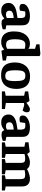

<svg xmlns="http://www.w3.org/2000/svg" viewBox="1345 -2084 753 3483"><g transform="rotate(90 1721.5 -342.5)"><path d="M179 12Q127 12 95 -6.5Q63 -25 48 -54.5Q33 -84 33 -118Q33 -163 56 -193Q79 -223 116.5 -240.5Q154 -258 200 -266L307 -284V-350Q307 -385 293.5 -405.5Q280 -426 233 -426Q207 -426 197 -423.5Q187 -421 187 -421L173 -330Q173 -330 157 -325Q141 -320 120 -320Q87 -320 69 -332.5Q51 -345 51 -379Q51 -413 72.5 -437.5Q94 -462 127 -478Q160 -494 197 -501.5Q234 -509 266 -509Q350 -509 394.5 -479.5Q439 -450 439 -373V-81L512 -67V-16Q512 -16 495 -10.5Q478 -5 452.5 0.5Q427 6 400 6Q358 6 343 -6.5Q328 -19 320 -41H311Q304 -34 286.5 -21.5Q269 -9 241.5 1.5Q214 12 179 12ZM248 -74Q266 -74 281.5 -80Q297 -86 307 -91V-215Q248 -210 219.5 -198.5Q191 -187 182.5 -171Q174 -155 174 -135Q174 -107 190.5 -90.5Q207 -74 248 -74Z M739 12Q682 12 639.5 -12.5Q597 -37 573.5 -88.5Q550 -140 550 -221Q550 -296 568 -350Q586 -404 617.5 -439.5Q649 -475 688.5 -492Q728 -509 771 -509Q807 -509 831.5 -500Q856 -491 870 -481L874 -484L865 -493V-602L784 -625V-683L960 -699L997 -685V-89L1078 -73V-15L902 8L879 -41H877Q866 -30 847.5 -17.5Q829 -5 802.5 3.5Q776 12 739 12ZM789 -76Q814 -76 833 -82Q852 -88 865 -96V-415Q851 -419 831.5 -422.5Q812 -426 789 -426Q757 -426 735.5 -408Q714 -390 703 -349Q692 -308 692 -238Q692 -175 702.5 -139.5Q713 -104 734.5 -90Q756 -76 789 -76Z M1345 14Q1260 14 1209 -16.5Q1158 -47 1135.5 -104Q1113 -161 1113 -240Q1113 -292 1127 -340.5Q1141 -389 1171.5 -427.5Q1202 -466 1250.5 -488.5Q1299 -511 1368 -511Q1448 -511 1497.5 -479.5Q1547 -448 1570 -392Q1593 -336 1593 -263Q1593 -209 1580.5 -159.5Q1568 -110 1539.5 -71Q1511 -32 1463.5 -9Q1416 14 1345 14ZM1362 -62Q1402 -62 1421 -84Q1440 -106 1445.5 -147Q1451 -188 1451 -245Q1451 -341 1433.5 -383.5Q1416 -426 1357 -426Q1312 -426 1290.5 -407Q1269 -388 1262 -348Q1255 -308 1255 -245Q1255 -182 1262 -141.5Q1269 -101 1291.5 -81.5Q1314 -62 1362 -62Z M1638 -55 1717 -69V-404L1638 -420V-478L1812 -501L1846 -445Q1846 -445 1857.5 -454.5Q1869 -464 1887.5 -477Q1906 -490 1926 -499.5Q1946 -509 1962 -509Q1988 -509 2002.5 -496.5Q2017 -484 2017 -452Q2017 -431 2009 -413.5Q2001 -396 1992.5 -386Q1984 -376 1984 -376L1910 -399Q1902 -401 1893.5 -403Q1885 -405 1874 -405Q1866 -405 1859.5 -403Q1853 -401 1849 -400V-72L1959 -56V0H1638Z M2203 12Q2151 12 2119 -6.5Q2087 -25 2072 -54.5Q2057 -84 2057 -118Q2057 -163 2080 -193Q2103 -223 2140.5 -240.5Q2178 -258 2224 -266L2331 -284V-350Q2331 -385 2317.5 -405.5Q2304 -426 2257 -426Q2231 -426 2221 -423.5Q2211 -421 2211 -421L2197 -330Q2197 -330 2181 -325Q2165 -320 2144 -320Q2111 -320 2093 -332.5Q2075 -345 2075 -379Q2075 -413 2096.5 -437.5Q2118 -462 2151 -478Q2184 -494 2221 -501.5Q2258 -509 2290 -509Q2374 -509 2418.5 -479.5Q2463 -450 2463 -373V-81L2536 -67V-16Q2536 -16 2519 -10.5Q2502 -5 2476.5 0.5Q2451 6 2424 6Q2382 6 2367 -6.5Q2352 -19 2344 -41H2335Q2328 -34 2310.5 -21.5Q2293 -9 2265.5 1.5Q2238 12 2203 12ZM2272 -74Q2290 -74 2305.5 -80Q2321 -86 2331 -91V-215Q2272 -210 2243.5 -198.5Q2215 -187 2206.5 -171Q2198 -155 2198 -135Q2198 -107 2214.5 -90.5Q2231 -74 2272 -74Z M2563 0V-55L2642 -69V-409L2561 -425V-483L2737 -506L2774 -459Q2811 -482 2852 -495.5Q2893 -509 2925 -509Q2969 -509 2999.5 -495.5Q3030 -482 3047 -454Q3065 -468 3096 -480.5Q3127 -493 3160.5 -501Q3194 -509 3219 -509Q3290 -509 3326 -473.5Q3362 -438 3362 -367V-69L3435 -55V0H3159V-55L3229 -69V-340Q3229 -389 3212.5 -406Q3196 -423 3150 -423Q3130 -423 3105 -419.5Q3080 -416 3063 -411Q3065 -398 3066.5 -387.5Q3068 -377 3068 -367V-69L3141 -55V0H2865V-55L2935 -69V-340Q2935 -389 2918.5 -406Q2902 -423 2856 -423Q2839 -423 2817.5 -420Q2796 -417 2774 -411V-69L2844 -55V0Z"/></g></svg>

Font: Faustina VF Beta
Style: Regular
Weight: 400
Designer: Alfonso Garcia
Foundry: Omnibus-Type
Version: Version 1.006